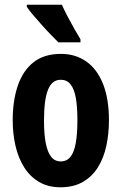

<svg xmlns="http://www.w3.org/2000/svg" viewBox="-20 -786 517 816"><path d="M443 -275Q443 -218 432 -166.5Q421 -115 396.5 -75.5Q372 -36 332.5 -13Q293 10 237 10Q185 10 146.5 -12.5Q108 -35 83 -74.5Q58 -114 46 -165.5Q34 -217 34 -275Q34 -358 55.5 -421.5Q77 -485 122 -521Q167 -557 239 -557Q301 -557 347 -524.5Q393 -492 418 -429Q443 -366 443 -275ZM167 -273Q167 -216 174.5 -177.5Q182 -139 197.5 -119.5Q213 -100 238 -100Q264 -100 279.5 -119.5Q295 -139 302 -178Q309 -217 309 -275Q309 -333 302 -371Q295 -409 279.5 -428Q264 -447 238 -447Q201 -447 184 -404.5Q167 -362 167 -273ZM243 -766Q252 -745 267 -716.5Q282 -688 297 -661.5Q312 -635 322 -619V-606H228Q216 -618 197 -637.5Q178 -657 158 -679.5Q138 -702 120.5 -722.5Q103 -743 94 -757V-766Z"/></svg>

Font: Noto Sans Display ExtraCondensed
Style: Bold
Weight: 700
Width: 2
Designer: Monotype Design Team
Foundry: Monotype Imaging Inc.
Version: Version 2.003